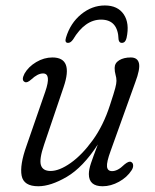

<svg xmlns="http://www.w3.org/2000/svg" viewBox="-20 -656 554 685"><path d="M448 -78Q454.5 -75 455 -66.2Q455.5 -57.5 449.5 -48.5Q433.5 -23.5 404.5 -7.5Q375.5 8.5 346 8.5Q297 8.5 297 -35Q297 -51 304.5 -73.5Q312 -96 329 -140.5Q276 -59 218.5 -25.2Q161 8.5 116.5 8.5Q64.5 8.5 57.2 -29.2Q50 -67 74.5 -135.5L141.5 -329Q164 -394 133.5 -394Q114.5 -394 91.5 -372.5Q76.5 -359 68.5 -363.5Q55 -369.5 67.5 -393.5Q81.5 -418 109.2 -434.5Q137 -451 167 -451Q243 -451 207 -345.5L137.5 -140.5Q119.5 -88 126 -67Q132.5 -46 160.5 -46Q191.5 -46 232 -74.5Q272.5 -103 310.8 -155.8Q349 -208.5 372.5 -281.5Q387 -325.5 391.2 -341.8Q395.5 -358 395.5 -367.5Q395.5 -378.5 392.2 -389.5Q389 -400.5 389 -413.5Q389 -431 405.2 -441Q421.5 -451 446.5 -451Q471 -451 475.8 -430.2Q480.5 -409.5 462.5 -362L374.5 -117Q360 -77.5 361.8 -61.5Q363.5 -45.5 380 -45.5Q389.5 -45.5 400 -50.8Q410.5 -56 425 -70Q440.5 -82.5 448 -78ZM340.5 -586Q283 -586 240.5 -515Q232 -503 223 -503Q209.5 -503 215.5 -522Q231 -573.5 269.5 -605Q308 -636.5 354 -636.5Q400 -636.5 421.5 -604.8Q443 -573 431.5 -520.5Q427.5 -503 414.5 -503Q405 -503 403 -515Q401 -586 340.5 -586Z"/></svg>

Font: Fraunces 72pt S100 Light
Style: Italic
Weight: 300
Italic angle: -16°
Version: Version 1.000; ttfautohint (v1.8.3)